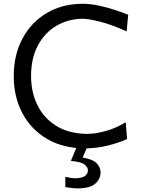

<svg xmlns="http://www.w3.org/2000/svg" viewBox="-20 -784 759 1029"><path d="M437.5 11.2Q318.8 11.2 232.7 -39.3Q146.5 -89.8 100.1 -177.2Q53.7 -264.6 53.7 -376Q53.7 -489.7 100.3 -577.1Q147 -664.6 230.5 -714.1Q314 -763.7 423.3 -763.7Q465.3 -763.7 510 -753.9Q554.7 -744.1 595.7 -730.7Q636.7 -717.3 667 -705.1L658.7 -615.7Q578.1 -652.3 515.6 -668Q453.1 -683.6 421.4 -683.6Q343.3 -682.1 281 -645Q218.8 -607.9 182.6 -539.6Q146.5 -471.2 146.5 -376Q146.5 -291 180.2 -221.4Q213.9 -151.9 280.3 -110.1Q346.7 -68.4 444.3 -66.4Q493.7 -66.4 549.8 -82.8Q606 -99.1 653.8 -128.9L661.1 -38.6Q614.7 -17.6 554.7 -3.2Q494.6 11.2 437.5 11.2ZM394.5 225.6Q379.4 225.6 360.8 223.1Q342.3 220.7 330.1 218.8V163.6Q339.8 166 356.4 168.7Q373 171.4 384.3 171.4Q421.9 170.4 436.5 158.4Q451.2 146.5 451.2 128.4Q451.2 112.8 433.3 98.1Q415.5 83.5 359.9 78.1L400.4 -19H449.2V0L422.9 60.5Q478 69.3 498.5 91.6Q519 113.8 519 139.6Q519 174.8 490.7 200.2Q462.4 225.6 394.5 225.6Z"/></svg>

Font: Pinar-DS2-FD Regular
Style: Regular
Weight: 400
Designer: Amin Abedi
Version: Version 2.000